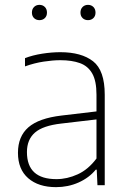

<svg xmlns="http://www.w3.org/2000/svg" viewBox="-20 -763 530 791"><path d="M211 8Q138.5 8 96.2 -28.8Q54 -65.5 54 -133.5Q54 -201 97 -238.5Q140 -276 233.5 -287L377.5 -304V-373Q377.5 -429.5 360 -460.2Q342.5 -491 309.2 -503Q276 -515 228.5 -515Q198 -515 160 -509.2Q122 -503.5 83 -489.5V-523.5Q114 -535.5 153.5 -541.8Q193 -548 228.5 -548Q315.5 -548 363.5 -510.5Q411.5 -473 411.5 -373V0H381.5L378.5 -64H374.5Q347 -30.5 303.8 -11.2Q260.5 8 211 8ZM91 -136.5Q91 -25 212.5 -25Q256.5 -25 300 -44.8Q343.5 -64.5 377.5 -110V-271L232.5 -254Q157 -245.5 124 -216.8Q91 -188 91 -136.5ZM342.5 -680Q329 -680 320.2 -688.5Q311.5 -697 311.5 -711Q311.5 -725.5 320.2 -734.2Q329 -743 342.5 -743Q356 -743 364.8 -734.2Q373.5 -725.5 373.5 -711Q373.5 -697 364.8 -688.5Q356 -680 342.5 -680ZM142.5 -680Q129 -680 120.2 -688.5Q111.5 -697 111.5 -711Q111.5 -725.5 120.2 -734.2Q129 -743 142.5 -743Q156 -743 164.8 -734.2Q173.5 -725.5 173.5 -711Q173.5 -697 164.8 -688.5Q156 -680 142.5 -680Z"/></svg>

Font: Encode Sans Th
Style: Regular
Weight: 100
Designer: Multiple Designers
Foundry: Impallari Type
Version: Version 3.002; ttfautohint (v1.8.3) -l 8 -r 50 -G 200 -x 14 